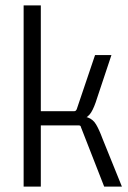

<svg xmlns="http://www.w3.org/2000/svg" viewBox="-20 -695 478 715"><path d="M132 0H68V-675H132ZM230 -245H112V-281H257Q263 -281 266 -289L334 -490H395L342 -331Q331 -295 319.5 -276.5Q308 -258 288 -251.5Q268 -245 230 -245ZM273 -228H112V-264H249Q288 -264 307 -257.5Q326 -251 337.5 -232Q349 -213 362 -178L434 0H368L282 -220Q281 -225 279 -226.5Q277 -228 273 -228Z"/></svg>

Font: Gemunu Libre ExtraLight Light
Style: Regular
Weight: 300
Version: Version 1.100